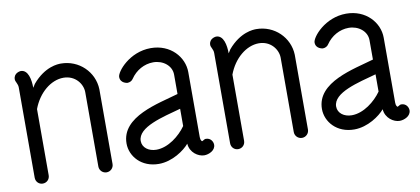

<svg xmlns="http://www.w3.org/2000/svg" viewBox="-59 -779 2157 986"><g transform="rotate(-10 1019.0 -285.5)"><path d="M60 -500V-29C60 -8 76 8 96 8C117 8 133 -8 133 -29V-374C163 -455 229 -509 294 -509C355 -509 391 -461 392 -418V-29C392 -8 409 8 429 8C449 8 466 -8 466 -29V-419C463 -510 388 -583 294 -583C279 -583 211 -582 145 -504L133 -485C133 -528 123 -581 84 -581C83 -581 47 -578 47 -544C47 -531 60 -519 60 -500Z M857 -248V-158C824 -111 763 -62 701 -62C661 -62 629 -85 629 -120C629 -193 763 -222 857 -248ZM577 -463C577 -429 614 -426 614 -426C626 -426 638 -432 644 -442C671 -482 715 -507 762 -507C813 -507 857 -473 857 -426V-325C753 -294 555 -261 555 -120C555 -53 610 12 701 12C772 12 836 -34 862 -65C865 -18 907 9 938 9C962 9 997 -6 997 -36C997 -51 986 -73 960 -73C950 -73 942 -62 938 -65C938 -66 931 -70 931 -87V-426C931 -505 865 -581 762 -581C651 -581 577 -491 577 -463Z M1079 -500V-29C1079 -8 1095 8 1115 8C1136 8 1152 -8 1152 -29V-374C1182 -455 1248 -509 1313 -509C1374 -509 1410 -461 1411 -418V-29C1411 -8 1428 8 1448 8C1468 8 1485 -8 1485 -29V-419C1482 -510 1407 -583 1313 -583C1298 -583 1230 -582 1164 -504L1152 -485C1152 -528 1142 -581 1103 -581C1102 -581 1066 -578 1066 -544C1066 -531 1079 -519 1079 -500Z M1876 -248V-158C1843 -111 1782 -62 1720 -62C1680 -62 1648 -85 1648 -120C1648 -193 1782 -222 1876 -248ZM1596 -463C1596 -429 1633 -426 1633 -426C1645 -426 1657 -432 1663 -442C1690 -482 1734 -507 1781 -507C1832 -507 1876 -473 1876 -426V-325C1772 -294 1574 -261 1574 -120C1574 -53 1629 12 1720 12C1791 12 1855 -34 1881 -65C1884 -18 1926 9 1957 9C1981 9 2016 -6 2016 -36C2016 -51 2005 -73 1979 -73C1969 -73 1961 -62 1957 -65C1957 -66 1950 -70 1950 -87V-426C1950 -505 1884 -581 1781 -581C1670 -581 1596 -491 1596 -463Z"/></g></svg>

Font: LS
Style: Regular
Weight: 400
Designer: BSozoo
Foundry: BSozoo
Version: Version 001.000